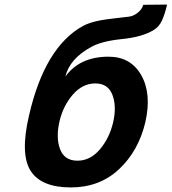

<svg xmlns="http://www.w3.org/2000/svg" viewBox="-20 -797 751 840"><path d="M455 -549Q552 -549 598 -468Q644 -387 616 -263Q586 -136 500 -56Q415 23 290 23Q162 23 115 -48Q67 -121 107 -292Q176 -592 344 -684Q372 -699 419 -708Q440 -712 483.5 -717Q527 -722 543 -724Q561 -726 577.5 -737.5Q594 -749 602 -764L607 -776L711 -777Q701 -734 688.5 -707Q676 -680 653 -666Q603 -635 513 -626Q425 -617 380 -592Q285 -541 266 -462Q329 -549 455 -549ZM240 -265Q224 -194 243 -144Q262 -94 319 -94Q375 -94 417 -143.5Q459 -193 475 -262Q491 -331 472 -381.5Q453 -432 397 -432Q341 -432 298.5 -383Q256 -334 240 -265Z"/></svg>

Font: Miedinger
Style: Bold-Italic
Weight: 700
Italic angle: -13°
Version: Version 001.000